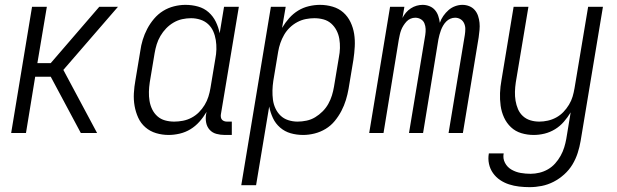

<svg xmlns="http://www.w3.org/2000/svg" viewBox="-20 -548 2540 791"><path d="M380 0H313L189 -232H125L87 0H26L112 -520H173L134 -288H189L389 -520H466L241 -260Z M675 8Q648 8 623 0.5Q598 -7 579 -23.5Q560 -40 549.5 -63Q539 -86 534.5 -111.5Q530 -137 531.5 -164Q533 -191 538 -218L558 -338Q561 -361 568 -384Q575 -407 586.5 -429Q598 -451 614.5 -470.5Q631 -490 652 -503Q673 -516 697 -522Q721 -528 744 -528Q771 -528 796 -521Q821 -514 839.5 -497.5Q858 -481 869 -458.5Q880 -436 885 -411L903 -520H964L890 -77Q889 -71 890 -65Q891 -59 894.5 -55Q898 -51 903.5 -49Q909 -47 915 -47H935V8H906Q888 8 871.5 3.5Q855 -1 844 -13Q833 -25 829.5 -42Q826 -59 829 -77L831 -87Q818 -65 801.5 -46.5Q785 -28 764.5 -15.5Q744 -3 720.5 2.5Q697 8 675 8ZM698 -47Q715 -47 733.5 -50.5Q752 -54 769 -63Q786 -72 799.5 -85.5Q813 -99 823 -115.5Q833 -132 838.5 -149.5Q844 -167 847 -185L867 -305Q871 -325 871.5 -344.5Q872 -364 869 -383Q866 -402 858.5 -419Q851 -436 837.5 -448.5Q824 -461 805.5 -467Q787 -473 767 -473Q749 -473 730.5 -469Q712 -465 695 -455Q678 -445 664.5 -431Q651 -417 641 -400Q631 -383 625.5 -365Q620 -347 617 -329L597 -209Q594 -189 593.5 -170Q593 -151 596 -132.5Q599 -114 607 -97.5Q615 -81 628.5 -69Q642 -57 660 -52Q678 -47 698 -47Z M974 215 1096 -520H1157L1142 -433Q1155 -455 1171.5 -473.5Q1188 -492 1208.5 -504.5Q1229 -517 1252.5 -522.5Q1276 -528 1298 -528Q1325 -528 1350.5 -520.5Q1376 -513 1394.5 -496.5Q1413 -480 1424 -457Q1435 -434 1439 -408.5Q1443 -383 1441.5 -356Q1440 -329 1436 -302L1416 -182Q1412 -159 1405 -136Q1398 -113 1386.5 -91Q1375 -69 1359 -49.5Q1343 -30 1321.5 -17Q1300 -4 1276 2Q1252 8 1229 8Q1202 8 1177.5 1Q1153 -6 1134 -22.5Q1115 -39 1104.5 -61.5Q1094 -84 1089 -109L1035 215ZM1206 -47Q1224 -47 1243 -51Q1262 -55 1278.5 -65Q1295 -75 1309 -89Q1323 -103 1332.5 -120Q1342 -137 1347.5 -155Q1353 -173 1356 -191L1376 -311Q1380 -331 1380.5 -350Q1381 -369 1378 -387.5Q1375 -406 1366.5 -422.5Q1358 -439 1344.5 -451Q1331 -463 1313 -468Q1295 -473 1275 -473Q1258 -473 1240 -469.5Q1222 -466 1205 -457Q1188 -448 1174 -434.5Q1160 -421 1150.5 -404.5Q1141 -388 1135 -370.5Q1129 -353 1126 -335L1106 -215Q1103 -195 1102.5 -175.5Q1102 -156 1104.5 -137Q1107 -118 1115 -101Q1123 -84 1136 -71.5Q1149 -59 1167.5 -53Q1186 -47 1206 -47Z M1501 0 1587 -520H1646L1638 -474Q1644 -486 1652.5 -496Q1661 -506 1672.5 -513.5Q1684 -521 1696.5 -524.5Q1709 -528 1721 -528Q1736 -528 1749.5 -522.5Q1763 -517 1772 -506.5Q1781 -496 1785.5 -482.5Q1790 -469 1792 -454Q1797 -469 1806.5 -482.5Q1816 -496 1828 -506.5Q1840 -517 1855 -522.5Q1870 -528 1885 -528Q1900 -528 1913.5 -522.5Q1927 -517 1936 -506.5Q1945 -496 1949.5 -482.5Q1954 -469 1955.5 -454.5Q1957 -440 1955.5 -424.5Q1954 -409 1952 -394L1887 0H1828L1895 -404Q1897 -417 1897 -429Q1897 -441 1892 -452Q1887 -463 1877 -469Q1867 -475 1855 -475Q1845 -475 1835.5 -471Q1826 -467 1818.5 -459.5Q1811 -452 1805.5 -442.5Q1800 -433 1796.5 -423.5Q1793 -414 1790.5 -404.5Q1788 -395 1786 -385L1723 0H1665L1732 -404Q1734 -417 1733.5 -429Q1733 -441 1728.5 -452Q1724 -463 1713.5 -469Q1703 -475 1691 -475Q1681 -475 1671.5 -471Q1662 -467 1655 -459.5Q1648 -452 1642 -442.5Q1636 -433 1632.5 -423.5Q1629 -414 1627 -404.5Q1625 -395 1623 -385L1560 0Z M2162 223Q2140 223 2118.5 220.5Q2097 218 2077 211.5Q2057 205 2040 193.5Q2023 182 2011 165Q1999 148 1994.5 127Q1990 106 1994 84H2055Q2051 105 2060.5 123Q2070 141 2087.5 151Q2105 161 2125 164.5Q2145 168 2166 168Q2184 168 2202.5 163.5Q2221 159 2237.5 149.5Q2254 140 2267 125.5Q2280 111 2289.5 94Q2299 77 2304.5 59Q2310 41 2313 24L2331 -85Q2319 -65 2303 -46.5Q2287 -28 2266.5 -15.5Q2246 -3 2223.5 2.5Q2201 8 2179 8Q2152 8 2127.5 0.5Q2103 -7 2085 -24Q2067 -41 2056.5 -64Q2046 -87 2042.5 -112.5Q2039 -138 2040 -164.5Q2041 -191 2046 -218L2096 -520H2157L2105 -209Q2102 -189 2101.5 -170Q2101 -151 2104 -133Q2107 -115 2114 -98.5Q2121 -82 2134 -70Q2147 -58 2164.5 -52.5Q2182 -47 2202 -47Q2219 -47 2237 -51Q2255 -55 2271.5 -64Q2288 -73 2301 -86.5Q2314 -100 2324 -116.5Q2334 -133 2339 -150Q2344 -167 2347 -185L2403 -520H2464L2372 33Q2368 57 2360 82Q2352 107 2338.5 129.5Q2325 152 2304.5 170.5Q2284 189 2260.5 201Q2237 213 2212 218Q2187 223 2162 223Z"/></svg>

Font: Iosevka Light
Style: Italic
Weight: 300
Italic angle: -9°
Monospace: yes
Designer: Belleve Invis
Foundry: Belleve Invis
Version: Version 32.5.0; ttfautohint (v1.8.4)